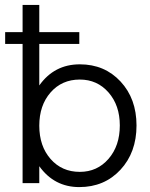

<svg xmlns="http://www.w3.org/2000/svg" viewBox="-20 -746 609 782"><path d="M305 -484Q406 -484 471 -414Q536 -344 536 -235Q536 -125 470.5 -54.5Q405 16 303 16Q201 16 140 -69V0H72V-567H1V-615H72V-726H140V-615H303V-567H140V-398Q201 -484 305 -484ZM305 -46Q376 -46 422 -99Q468 -152 468 -235Q468 -317 422 -369.5Q376 -422 305 -422Q232 -422 186 -369.5Q140 -317 140 -234Q140 -151 186 -98.5Q232 -46 305 -46Z"/></svg>

Font: Didact Gothic
Style: Regular
Weight: 400
Designer: Daniel Johnson
Foundry: Daniel Johnson
Version: Version 2.101;PS 002.101;hotconv 1.0.88;makeotf.lib2.5.64775